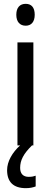

<svg xmlns="http://www.w3.org/2000/svg" viewBox="-20 -758 265 1001"><path d="M114 -738C84 -738 65 -719 65 -681C65 -644 84 -624 114 -624C143 -624 161 -644 161 -681C161 -719 144 -738 114 -738ZM85 117C85 78 102 44 147 0H154V-537H71V0H85C45 36 17 83 17 129C17 190 49 223 115 223C136 223 153 219 166 214V158C158 161 147 164 130 164C101 164 85 148 85 117Z"/></svg>

Font: Noto Sans Lao Looped Condensed
Style: Regular
Weight: 400
Width: 3
Designer: Mark Frömberg, Ben Mitchell
Foundry: The Fontpad Ltd
Version: Version 1.002